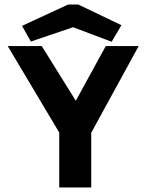

<svg xmlns="http://www.w3.org/2000/svg" viewBox="-20 -826 640 846"><path d="M241 0V-242L14 -623H164L314 -382L446 -623H591L382 -241V0ZM116 -643 77 -712 280 -806H325L515 -715L472 -642L302 -706Z"/></svg>

Font: Inconsolata Expanded Black
Style: Regular
Weight: 900
Width: 7
Monospace: yes
Designer: Raph Levien, Cyreal, Brenton Simpson
Foundry: Raph Levien, Cyreal, Google
Version: Version 3.001; ttfautohint (v1.8.2.53-6de2)